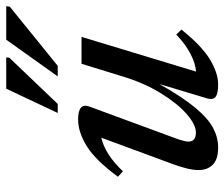

<svg xmlns="http://www.w3.org/2000/svg" viewBox="-72 -638 721 617"><g transform="rotate(-90 288.5 -329.5)"><path d="M280.5 -23.5 327 -178Q284.5 -102.5 250.2 -61.8Q216 -21 185.5 -5Q155 11 123 11Q85 11 67.8 -6.2Q50.5 -23.5 50.5 -52Q50.5 -84.5 72 -141L154.5 -364.5Q100.5 -352 46.5 -295L29 -311Q82 -383 127 -411Q172 -439 213 -439Q268 -439 254.5 -402.5L151.5 -123Q142 -96 142 -84.5Q142 -60.5 171 -60.5Q197 -60.5 231.2 -90.8Q265.5 -121 298.2 -174.5Q331 -228 352 -298L392 -428H478.5L367 -60Q392.5 -61.5 423.8 -77.8Q455 -94 486 -123.5L502 -107Q449.5 -41.5 405.8 -15.2Q362 11 326 11Q296 11 285.8 2.8Q275.5 -5.5 280.5 -23.5ZM351.5 -504.5 469.5 -670H577L575.5 -658.5L385.5 -504.5ZM234 -504.5 312 -670H412.5L411.5 -660L263 -504.5Z"/></g></svg>

Font: Newsreader Text Medium
Style: Italic
Weight: 500
Italic angle: -17°
Designer: Hugues Gentile
Foundry: Production Type
Version: Version 1.001